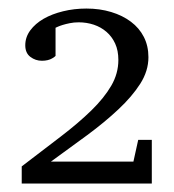

<svg xmlns="http://www.w3.org/2000/svg" viewBox="-20 -812 406 449"><path d="M30.8 -382.8V-422.9L122.1 -492.7Q163.6 -524.4 193.6 -553.7Q223.6 -583 240.2 -611.6Q256.8 -640.1 256.8 -671.9Q256.8 -693.8 249.3 -710.2Q241.7 -726.6 229 -737.5Q216.3 -748.5 199.5 -754.2Q182.6 -759.8 164.1 -759.8Q152.8 -759.8 143.3 -757.8Q133.8 -755.9 126.7 -753.7Q119.6 -751.5 115.2 -749.5Q110.8 -747.6 109.9 -747.1V-681.2Q106.4 -677.7 101.6 -675.3Q97.7 -672.9 91.6 -671.4Q85.4 -669.9 78.1 -669.9Q63 -669.9 51 -679Q39.1 -688 39.1 -706.1Q39.1 -725.1 50.8 -741Q62.5 -756.8 82 -768.1Q101.6 -779.3 127.4 -785.6Q153.3 -792 182.1 -792Q213.4 -792 240 -783.9Q266.6 -775.9 286.1 -761.2Q305.7 -746.6 316.4 -725.6Q327.1 -704.6 327.1 -678.2Q327.1 -646 307.9 -616Q288.6 -585.9 256.8 -556.2Q225.1 -526.4 184.1 -496.1Q143.1 -465.8 99.1 -434.1H292L303.2 -484.9H335V-382.8Z"/></svg>

Font: BabelStone Ogham
Style: Italic
Weight: 400
Italic angle: -30°
Designer: Andrew West
Foundry: BabelStone
Version: Version 2.02 March 14, 2022